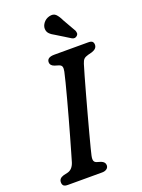

<svg xmlns="http://www.w3.org/2000/svg" viewBox="-168 -984 780 1058"><g transform="rotate(-20 222.0 -455.0)"><path d="M217 -107Q212.5 -86 216.8 -76.2Q221 -66.5 235 -63L255 -57Q278 -48 278 -29Q278 -15.5 267.5 -7.8Q257 0 240.5 0H40Q21 0 14.5 -7Q8 -14 8 -26Q7.5 -49.5 35.5 -58L59.5 -63.5Q90 -70.5 102.5 -109Q107.5 -126 118 -162.2Q128.5 -198.5 142 -246Q155.5 -293.5 169.8 -345.2Q184 -397 197.2 -445.8Q210.5 -494.5 220.2 -533.5Q230 -572.5 234.5 -593Q238.5 -611.5 235.2 -621.8Q232 -632 216.5 -636.5L195 -643Q171 -651.5 171 -671Q171 -700 215 -700H413Q431.5 -700 437.8 -693.2Q444 -686.5 444 -675Q444 -652 414.5 -642L389.5 -635.5Q372.5 -631 364.2 -623Q356 -615 350.5 -597Q343.5 -574 331.2 -531.5Q319 -489 304.5 -436.2Q290 -383.5 275.2 -329.2Q260.5 -275 247.8 -227.5Q235 -180 226.8 -147.5Q218.5 -115 217 -107ZM326 -860.5 370 -783.5Q372.5 -776 372.8 -768.8Q373 -761.5 366.5 -755Q353.5 -743 337.5 -751L258 -800Q237 -811 225.8 -822.5Q214.5 -834 214 -851.5Q213.5 -869 226.2 -885.5Q239 -902 260 -908Q286 -915 300 -900.8Q314 -886.5 326 -860.5Z"/></g></svg>

Font: Fraunces 9pt SuperSoft
Style: Italic
Weight: 400
Italic angle: -16°
Version: Version 1.000;[b76b70a41]